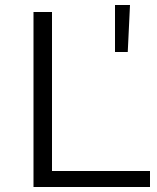

<svg xmlns="http://www.w3.org/2000/svg" viewBox="-20 -748 629 768"><path d="M114 0V-700H188V-64H580V0ZM440 -540V-728H500L491 -540Z"/></svg>

Font: MOST Montserrat
Style: Regular
Weight: 400
Designer: Julieta Ulanovsky
Foundry: Julieta Ulanovsky
Version: Version 8.000;March 11, 2024;FontCreator 15.0.0.2926 64-bit